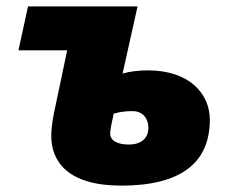

<svg xmlns="http://www.w3.org/2000/svg" viewBox="-20 -573 726 603"><path d="M361 10C547 10 639 -61 639 -197C639 -279 574 -352 445 -352C417 -352 389 -349 365 -342L412 -553H68L38 -415H191L155 -244C147 -209 141 -175 141 -146C141 -66 193 10 361 10ZM385 -119C355 -119 326 -128 326 -154C326 -167 332 -191 337 -216C356 -222 378 -224 396 -224C430 -224 446 -199 446 -172C446 -137 421 -119 385 -119Z"/></svg>

Font: Noto Sans UI Black
Style: Italic
Weight: 900
Italic angle: -372°
Designer: Monotype Design Team
Foundry: Monotype Imaging Inc.
Version: Version 1.901